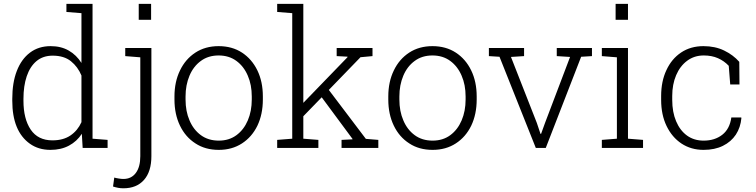

<svg xmlns="http://www.w3.org/2000/svg" viewBox="-20 -782 3995 1015"><path d="M246.6 10.3Q183.6 10.3 138.2 -22Q44.9 -88.4 44.9 -249.5V-259.8Q44.9 -345.2 68.8 -406.7Q92.8 -469.2 138.4 -503.7Q184.1 -538.1 247.6 -538.1Q302.7 -538.1 343.5 -514.6Q384.3 -491.2 410.6 -449.2V-712.4L331.1 -718.8V-761.7H469.2V-48.8L548.8 -42.5V0H417L412.6 -74.7Q386.7 -34.7 344.7 -12.2Q302.7 10.3 246.6 10.3ZM257.3 -40Q314.5 -40 352.5 -65.9Q390.6 -91.8 410.6 -136.2V-382.8Q391.6 -428.7 355 -458.3Q318.4 -487.8 258.3 -487.8Q207.5 -487.8 172.9 -459Q138.7 -430.2 121.3 -378.9Q104 -327.6 104 -259.8V-249.5Q104 -153.8 142.3 -96.9Q180.7 -40 257.3 -40Z M778.8 -761.7V-677.2H713.4V-761.7ZM632.3 213.4Q617.2 213.4 604.5 210.9Q591.8 208.5 577.6 204.1L584 156.7Q591.8 159.2 606.7 161.6Q621.6 164.1 632.3 164.1Q674.3 164.1 698 132.3Q721.7 100.6 721.7 43.5V-479L642.1 -485.4V-528.3H780.3V43.5Q780.3 125 741.2 169.2Q702.1 213.4 632.3 213.4Z M1136.7 10.3Q1064.9 10.3 1013.2 -23.9Q960.4 -57.6 931.4 -117.9Q902.3 -178.2 902.3 -255.9V-272Q902.3 -349.6 931.6 -409.7Q960.4 -469.7 1012.9 -503.9Q1065.4 -538.1 1135.7 -538.1Q1207 -538.1 1259.3 -503.9Q1311.5 -469.7 1340.6 -409.9Q1369.6 -350.1 1369.6 -272V-255.9Q1369.6 -178.2 1340.8 -117.7Q1311.5 -57.6 1259 -23.7Q1206.5 10.3 1136.7 10.3ZM1136.7 -38.6Q1190.9 -38.6 1230 -67.4Q1269 -96.2 1290 -145.5Q1311 -194.8 1311 -255.9V-272Q1311 -333.5 1290 -381.8Q1269 -431.2 1229.7 -460Q1190.4 -488.8 1135.7 -488.8Q1081.1 -488.8 1042 -460Q1002.4 -431.2 981.7 -381.8Q960.9 -332.5 960.9 -272V-255.9Q960.9 -193.8 981.9 -145.5Q1002.4 -96.7 1041.7 -67.6Q1081.1 -38.6 1136.7 -38.6Z M1718.3 -306.6 1914.1 -47.9 1980 -42.5V0H1785.6V-42.5L1843.8 -45.4L1843.3 -47.9L1680.7 -267.6L1583.5 -167.5V-48.8L1663.1 -42.5V0H1445.3V-42.5L1524.9 -48.8V-712.4L1445.3 -718.8V-761.7H1583.5V-238.3L1816.9 -479.5L1817.4 -482.4L1759.8 -485.4V-528.3H1949.2V-485.4L1885.7 -479.5Z M2267.1 10.3Q2195.3 10.3 2143.6 -23.9Q2090.8 -57.6 2061.8 -117.9Q2032.7 -178.2 2032.7 -255.9V-272Q2032.7 -349.6 2062 -409.7Q2090.8 -469.7 2143.3 -503.9Q2195.8 -538.1 2266.1 -538.1Q2337.4 -538.1 2389.6 -503.9Q2441.9 -469.7 2470.9 -409.9Q2500 -350.1 2500 -272V-255.9Q2500 -178.2 2471.2 -117.7Q2441.9 -57.6 2389.4 -23.7Q2336.9 10.3 2267.1 10.3ZM2267.1 -38.6Q2321.3 -38.6 2360.4 -67.4Q2399.4 -96.2 2420.4 -145.5Q2441.4 -194.8 2441.4 -255.9V-272Q2441.4 -333.5 2420.4 -381.8Q2399.4 -431.2 2360.1 -460Q2320.8 -488.8 2266.1 -488.8Q2211.4 -488.8 2172.4 -460Q2132.8 -431.2 2112.1 -381.8Q2091.3 -332.5 2091.3 -272V-255.9Q2091.3 -193.8 2112.3 -145.5Q2132.8 -96.7 2172.1 -67.6Q2211.4 -38.6 2267.1 -38.6Z M3052.2 -481.9 2865.2 0H2812.5L2620.6 -481.9L2564.5 -485.4V-528.3H2750.5V-485.4L2681.2 -481L2817.9 -132.3L2837.4 -74.2H2840.3L2861.3 -132.3L2993.7 -481L2923.3 -485.4V-528.3H3109.4V-485.4Z M3299.8 -761.7V-677.2H3234.4V-761.7ZM3379.4 -42.5V0H3161.6V-42.5L3241.2 -48.8V-479L3161.6 -485.4V-528.3H3299.8V-48.8Z M3699.2 10.3Q3633.8 10.3 3583 -22.9Q3532.7 -56.2 3503.9 -115.7Q3475.1 -175.3 3475.1 -253.9V-274.4Q3475.1 -352.1 3502.9 -411.1Q3530.3 -470.7 3580.6 -504.4Q3630.9 -538.1 3698.7 -538.1Q3760.3 -538.1 3808.1 -514.9Q3856 -491.7 3888.2 -455.1L3889.2 -335.4H3840.3L3832.5 -434.1Q3808.1 -460 3775.4 -474.4Q3742.7 -488.8 3700.2 -488.8Q3650.4 -488.8 3612.8 -460.9Q3575.2 -433.1 3554.4 -384.5Q3533.7 -335.9 3533.7 -274.4V-253.9Q3533.7 -189.5 3554.2 -141.1Q3574.7 -92.3 3611.8 -65.4Q3648.9 -38.6 3699.7 -38.6Q3758.8 -38.6 3798.3 -69.6Q3837.9 -100.6 3846.2 -161.1H3898.4L3899.4 -158.2Q3895 -108.4 3870.1 -70.3Q3844.7 -32.2 3801.5 -11Q3758.3 10.3 3699.2 10.3Z"/></svg>

Font: Hanuman Light
Style: Regular
Weight: 300
Designer: Danh Hong
Version: Version 8.002; ttfautohint (v1.8.3)